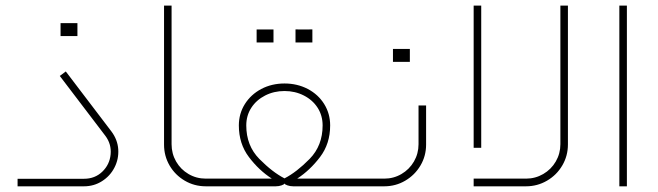

<svg xmlns="http://www.w3.org/2000/svg" viewBox="-20 -655 2314 675"><path d="M371.4 -193.3 211.3 -403.8 190.2 -388 350.3 -177.6Q372.3 -148.4 368.9 -112.4Q365.6 -76.4 339.7 -51.5Q313.8 -26.5 275.2 -26.5H41.8V0H275.2Q310.3 0 338.8 -18.2Q367.4 -36.4 382.6 -66.3Q397.9 -96.2 395.7 -130.2Q393.4 -164.1 371.4 -193.3ZM252.2 -528.3Q252.2 -542.3 252.2 -551.3Q252.2 -560.3 252.2 -573.7Q238.3 -573.7 229.8 -573.7Q221.2 -573.7 211.8 -573.7Q204.6 -573.7 192.9 -573.7Q192.9 -560.3 192.9 -551.3Q192.9 -542.3 192.9 -528.3Q192.9 -528.3 203.9 -528.3Q214.9 -528.3 232.9 -528.3Q232.9 -528.3 252.2 -528.3Z M727.5 -27H703.7Q670.4 -27 642.8 -43.2Q615.1 -59.4 599.1 -87.2Q583.2 -115.1 583.2 -147.9V-635.3H556.7V-146.6Q556.7 -106.6 576.2 -73.1Q595.8 -39.6 629.5 -19.8Q663.2 0 703.7 0H727.5Z M1114.2 -214Q1114.2 -143 1068.6 -96.4Q1022.9 -49.9 980.2 -27.9Q937.5 -49.9 891.6 -96.4Q845.8 -143 845.8 -214Q845.8 -248.7 863.5 -276.1Q881.3 -303.5 912.1 -319.2Q942.9 -335 980.2 -335Q1017.5 -335 1048.3 -319.2Q1079.1 -303.5 1096.7 -276.1Q1114.2 -248.7 1114.2 -214ZM727.5 0H949.6Q960.4 0 970.1 -3.4Q979.8 -6.7 980.2 -10.3Q980.7 -6.7 990.3 -3.4Q1000 0 1010.8 0H1232.9V-27H1024.7Q1069.7 -56.2 1105.2 -103Q1140.7 -149.7 1140.7 -214Q1140.7 -255.4 1119.8 -289.1Q1098.9 -322.8 1062.1 -342.2Q1025.2 -361.5 980.2 -361.5Q935.3 -361.5 898.6 -342.2Q862 -322.8 840.8 -289.1Q819.7 -255.4 819.7 -214Q819.7 -149.7 855 -103Q890.3 -56.2 935.7 -27H727.5Q710.4 -25.6 703.7 -19.6Q696.9 -13.5 703.7 -7.4Q710.4 -1.3 727.5 0ZM941.5 -505.8Q941.5 -519.8 941.5 -528.8Q941.5 -537.8 941.5 -551.3Q927.6 -551.3 919.1 -551.3Q910.5 -551.3 901.1 -551.3Q893.9 -551.3 882.2 -551.3Q882.2 -537.8 882.2 -528.8Q882.2 -519.8 882.2 -505.8Q882.2 -505.8 893.2 -505.8Q904.2 -505.8 922.2 -505.8Q922.2 -505.8 941.5 -505.8ZM1078.2 -505.8Q1078.2 -519.8 1078.2 -528.8Q1078.2 -538.2 1078.2 -551.7Q1064.3 -551.3 1055.8 -551.3Q1047.2 -551.3 1037.8 -551.3Q1030.6 -551.7 1018.9 -551.7Q1018.9 -538.2 1018.9 -528.8Q1018.9 -519.8 1018.9 -505.8Q1018.9 -505.8 1029.9 -505.8Q1040.9 -505.8 1058.9 -505.8Q1058.9 -505.8 1078.2 -505.8Z M1232.9 0H1330.9Q1371 0 1404.7 -19.8Q1438.4 -39.6 1458.2 -73.1Q1478 -106.6 1478 -146.6V-284.2H1451.4V-147.9Q1451.4 -115.1 1435.3 -87.2Q1419.1 -59.4 1391.4 -43.2Q1363.8 -27 1330.9 -27H1232.9Q1215.8 -25.6 1209.1 -19.6Q1202.3 -13.5 1209.1 -7.4Q1215.8 -1.3 1232.9 0ZM1420.9 -437.5Q1420.9 -451.4 1420.9 -460.4Q1420.9 -469.4 1420.9 -482.9Q1406.9 -482.9 1398.4 -482.9Q1389.8 -482.9 1380.4 -482.9Q1373.2 -482.9 1361.5 -482.9Q1361.5 -469.4 1361.5 -460.4Q1361.5 -451.4 1361.5 -437.5Q1361.5 -437.5 1372.5 -437.5Q1383.5 -437.5 1401.5 -437.5Q1401.5 -437.5 1420.9 -437.5Z M1671.8 -135.3V-635.3H1645.2V-135.3ZM1645.2 -27V0H1829.1Q1869.2 0 1903.1 -19.8Q1937.1 -39.6 1956.8 -73.3Q1976.6 -107 1976.6 -147V-635.3H1950.1V-147.9Q1950.1 -115.1 1933.9 -87.2Q1917.7 -59.4 1889.8 -43.2Q1862 -27 1829.1 -27Z M2157.4 0H2183.9V-635.3H2157.4Z"/></svg>

Font: Arad-VF Thin Dots1
Style: Regular
Weight: 100
Designer: Mohammad Darvishi
Version: Version 1.000;August 30, 2024;FontCreator 15.0.0.2992 64-bit